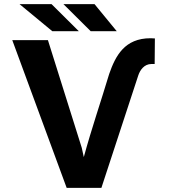

<svg xmlns="http://www.w3.org/2000/svg" viewBox="-20 -904 814 924"><path d="M373.4 -193 210.6 -711H39L300.8 0H468L645.1 -540C653.7 -566.7 673.9 -596 708.9 -596H724.3L725.4 -719L704.5 -720C580 -720 536.1 -636 505.4 -548C465.2 -414.2 420.5 -284.5 383.3 -148ZM359.1 -754 228.2 -884H74.2L231.5 -754ZM541.7 -754 435 -884H285.4L416.3 -754Z"/></svg>

Font: Asimov
Style: Wid
Weight: 500
Designer: Google
Version: Version 2.000980; 2014